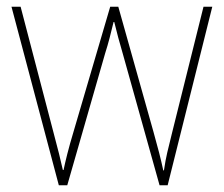

<svg xmlns="http://www.w3.org/2000/svg" viewBox="-20 -547 662 568"><path d="M343 -389 452 1H476L608 -527H582L489 -154C477 -105 471 -84 465 -43H463C456 -76 447 -111 434 -157L330 -527H306L198 -159C182 -106 174 -72 168 -44H166C159 -76 152 -103 138 -156L41 -527H14L154 1H179L291 -389C301 -420 308 -449 316 -482H318C326 -449 333 -423 343 -389Z"/></svg>

Font: Noto Sans Sinhala UI SemiCondensed Thin
Style: Regular
Weight: 100
Width: 4
Designer: Jelle Bosma - Monotype Design Team
Foundry: Monotype Imaging Inc.
Version: Version 2.006